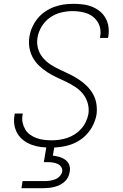

<svg xmlns="http://www.w3.org/2000/svg" viewBox="-20 -763 640 1003"><path d="M246 8Q220 8 194.5 5Q169 2 146 -6.5Q123 -15 103.5 -29.5Q84 -44 71.5 -65Q59 -86 55 -111Q51 -136 56 -162L57 -170H99L98 -164Q94 -143 98 -123.5Q102 -104 111.5 -87.5Q121 -71 137 -59.5Q153 -48 171.5 -41.5Q190 -35 209.5 -32.5Q229 -30 250 -30Q270 -30 291 -33Q312 -36 332.5 -43Q353 -50 371.5 -62Q390 -74 405 -91Q420 -108 429 -128Q438 -148 442 -168Q446 -198 438 -225Q430 -252 413 -273Q396 -294 373 -309Q350 -324 325 -336Q300 -348 275 -359.5Q250 -371 227 -386Q204 -401 184 -420Q164 -439 151 -463Q138 -487 133.5 -515Q129 -543 134 -573Q138 -598 149 -622Q160 -646 176.5 -666.5Q193 -687 216 -702.5Q239 -718 263.5 -727Q288 -736 313 -739.5Q338 -743 363 -743Q388 -743 413 -740Q438 -737 460.5 -728Q483 -719 501.5 -704Q520 -689 531.5 -668.5Q543 -648 546.5 -623.5Q550 -599 546 -573L544 -565H502L503 -571Q507 -591 504 -610.5Q501 -630 491.5 -646Q482 -662 467.5 -674Q453 -686 435.5 -692.5Q418 -699 398.5 -702Q379 -705 359 -705Q329 -705 298.5 -697.5Q268 -690 241.5 -671.5Q215 -653 198 -625Q181 -597 176 -567Q171 -538 178.5 -510.5Q186 -483 203.5 -462Q221 -441 244 -426Q267 -411 292 -399.5Q317 -388 342 -376Q367 -364 390 -349Q413 -334 432.5 -315Q452 -296 465.5 -272.5Q479 -249 483.5 -220.5Q488 -192 484 -163Q479 -137 467.5 -112.5Q456 -88 438 -67Q420 -46 397 -31Q374 -16 349 -7.5Q324 1 298 4.5Q272 8 246 8ZM92 220 98 183H213Q226 183 240 181Q254 179 267.5 174Q281 169 291.5 158Q302 147 305 133Q307 120 299.5 109Q292 98 280.5 93Q269 88 256 86Q243 84 230 84H209L228 -30H270L256 50Q274 52 291 57Q308 62 322 72.5Q336 83 342 99.5Q348 116 344 135Q342 149 335.5 162.5Q329 176 317 186.5Q305 197 291.5 203.5Q278 210 264 213.5Q250 217 235.5 218.5Q221 220 207 220Z"/></svg>

Font: Iosevka XLt Ex Obl
Style: Regular
Weight: 200
Width: 7
Italic angle: -9°
Monospace: yes
Designer: Belleve Invis
Foundry: Belleve Invis
Version: Version 32.5.0; ttfautohint (v1.8.4)